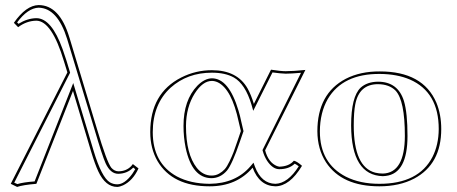

<svg xmlns="http://www.w3.org/2000/svg" viewBox="-20 -718 1785 750"><path d="M521 -60.1Q499 -12.2 460.9 5.9Q448.2 11.7 438 12.2Q392.1 12.2 363.8 -48.8Q350.6 -77.1 335.9 -126L265.1 -362.8L122.1 0Q69.3 4.4 46.9 12.2L22 0L243.2 -435.1L230 -478Q182.6 -636.2 122.1 -637.2Q84 -636.7 50.8 -611.8L34.2 -628.9Q82 -697.3 130.9 -698.2Q212.9 -698.2 251 -571.8Q251.5 -569.8 252 -568.8L358.9 -213.9Q397.5 -84 415 -62.5Q426.8 -49.3 441.9 -48.8Q473.1 -48.8 492.7 -69.3Q496.1 -73.2 499 -77.1ZM508.3 -57.1 500.5 -63.5Q477.1 -39.6 441.9 -39.1Q411.6 -39.1 392.6 -80.1Q379.9 -107.9 349.6 -210.9L242.2 -565.9Q204.6 -686.5 130.9 -688Q88.4 -686.5 46.9 -630.4L52.2 -625Q86.9 -646.5 122.1 -647Q181.2 -647 224.6 -525.9Q232.4 -504.4 239.7 -481L253.9 -434.1L35.6 -4.4L47.9 1Q71.8 -6.3 115.2 -9.3L266.1 -393.6L345.7 -128.9Q377 -24.9 409.7 -5.4Q422.9 2 438 2Q466.8 2 496.6 -38.6Q503.4 -48.3 508.3 -57.1Z M807.6 -443.8Q906.7 -443.8 947.3 -372.1Q960.9 -347.7 971.7 -312L1038.6 -445.8Q1077.1 -439.9 1095.7 -439.9Q1125 -439.9 1172.9 -444.8L1015.6 -130.9Q1028.3 -83 1062 -69.3Q1067.4 -67.4 1070.8 -66.9Q1109.4 -67.9 1127.9 -90.3Q1140.6 -87.4 1159.7 -70.3Q1111.8 9.3 1055.7 9.8Q993.2 8.3 966.8 -63Q904.8 9.8 798.8 9.8Q653.3 9.8 595.2 -88.9Q566.9 -138.2 566.9 -202.1Q566.9 -353.5 687.5 -415Q744.1 -443.8 807.6 -443.8ZM920.9 -206.1 912.6 -241.2Q885.3 -370.1 830.6 -396.5Q818.8 -401.9 807.6 -401.9Q772 -401.9 740.7 -353Q707 -299.8 706.5 -226.1Q706.5 -115.7 749 -62Q773.4 -32.2 806.6 -32.2Q822.8 -32.2 835.7 -39.6Q848.6 -46.9 857.7 -56.9Q866.7 -66.9 876.7 -87.9Q886.7 -108.9 892.3 -123.5Q897.9 -138.2 907.7 -167.5ZM807.6 -434.1Q711.9 -434.1 646.5 -375.5Q577.1 -312 576.7 -202.1Q576.7 -80.6 670.9 -28.8Q724.1 -0.5 798.8 0Q900.9 -1 959 -69.3L970.2 -82.5L976.1 -66.4Q1001 -1 1055.7 0Q1104.5 -1.5 1147 -68.4Q1138.2 -75.2 1131.3 -78.6Q1108.9 -57.1 1070.8 -57.1Q1045.4 -57.1 1023.4 -89.8Q1012.2 -107.4 1006.3 -128.4L1005.4 -131.8L1155.8 -433.6Q1116.2 -430.2 1095.7 -430.2Q1076.2 -430.7 1044.4 -435.1L969.2 -285.2L962.4 -309.1Q938 -390.1 893.1 -415.5Q859.4 -434.1 807.6 -434.1ZM931.2 -205.6 917 -164.6Q887.2 -77.1 866.7 -51.8Q841.3 -22.5 806.6 -22Q730 -22 705.1 -141.1Q696.8 -182.1 696.8 -226.1Q696.8 -327.1 751 -383.3Q779.3 -411.6 807.6 -412.1Q874 -412.1 911.6 -286.1Q918 -265.1 922.4 -243.2Z M1456.5 -389.2Q1382.8 -389.2 1367.7 -310.1Q1361.8 -279.8 1361.8 -228Q1361.8 -65.4 1445.8 -43.5Q1460.4 -40 1475.6 -40Q1561 -42.5 1561.5 -187Q1561.5 -325.7 1524.9 -364.3Q1500.5 -388.7 1456.5 -389.2ZM1219.7 -205.1Q1219.7 -352.1 1330.6 -410.2Q1387.7 -439.5 1463.9 -439Q1632.3 -439 1684.6 -316.9Q1703.6 -271 1703.6 -213.9Q1703.6 -76.7 1598.1 -20.5Q1540.5 9.8 1461.9 9.8Q1315.4 9.8 1253.4 -84Q1220.2 -135.3 1219.7 -205.1ZM1456.5 -398.9Q1534.7 -398.9 1558.1 -322.8Q1571.8 -276.4 1571.8 -187Q1571.8 -41 1487.3 -30.8Q1481.4 -30.3 1475.6 -29.8Q1352.5 -33.2 1351.6 -228Q1351.6 -339.8 1388.7 -375.5Q1414.1 -398.4 1456.5 -398.9ZM1229.5 -205.1Q1229.5 -80.1 1331.1 -27.8Q1386.2 0 1461.9 0Q1615.2 0 1669.4 -105Q1693.4 -152.3 1693.8 -213.9Q1693.8 -357.9 1581.5 -407.2Q1531.7 -428.7 1463.9 -429.2Q1318.8 -430.2 1260.3 -331.1Q1230 -278.3 1229.5 -205.1Z"/></svg>

Font: Linux Biolinum Outline O
Style: Bold
Weight: 700
Designer: Philipp H. Poll
Foundry: Philipp H. Poll
Version: Version 0.9.2